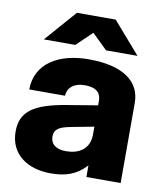

<svg xmlns="http://www.w3.org/2000/svg" viewBox="-83 -799 736 878"><g transform="rotate(10 284.5 -360.0)"><path d="M376 0H535V-372C535 -470 456 -532 294 -532C154 -532 50 -470 49 -349H215C216 -384 244 -412 296 -412C358 -412 372 -383 372 -352V-332L233 -309C80 -284 21 -242 21 -149C21 -45 102 12 212 12C280 12 332 -5 376 -54ZM75 -586H221L293 -655L364 -586H510L383 -732H203ZM191 -155C191 -191 215 -203 267 -213L372 -233V-197C372 -127 321 -100 263 -100C216 -100 191 -121 191 -155Z"/></g></svg>

Font: Aspekta 800
Style: Regular
Weight: 800
Designer: Ivo Dolenc
Version: Version 2.000